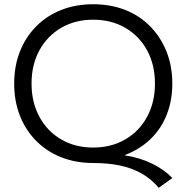

<svg xmlns="http://www.w3.org/2000/svg" viewBox="-20 -760 875 907"><path d="M730 127Q695 86 649.5 60Q604 34 547.5 22Q491 10 420 10Q338 10 269.5 -17Q201 -44 151 -94.5Q101 -145 74 -213.5Q47 -282 47 -365Q47 -448 74 -516.5Q101 -585 151 -635.5Q201 -686 269.5 -713Q338 -740 420 -740Q503 -740 571.5 -713Q640 -686 689.5 -635.5Q739 -585 766.5 -516.5Q794 -448 794 -365Q794 -285 767.5 -218Q741 -151 691 -103Q641 -55 571 -28V-26Q641 -15 698.5 13Q756 41 794 81ZM420 -63Q506 -63 572 -101.5Q638 -140 675 -208.5Q712 -277 712 -365Q712 -454 675 -522Q638 -590 572 -628.5Q506 -667 420 -667Q335 -667 269 -628.5Q203 -590 166 -522Q129 -454 129 -365Q129 -277 166 -208.5Q203 -140 269 -101.5Q335 -63 420 -63Z"/></svg>

Font: M PLUS 2 Thin
Style: Regular
Weight: 400
Version: Version 1.001